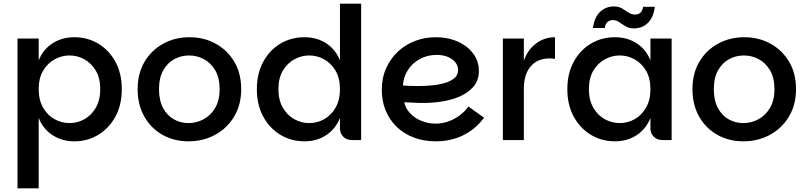

<svg xmlns="http://www.w3.org/2000/svg" viewBox="-20 -760 4378 1042"><path d="M383 7Q316 7 264.5 -27Q213 -61 190 -120V262H75V-551H190V-432Q213 -491 264.5 -524.5Q316 -558 383 -558Q455 -558 513.5 -523Q572 -488 606.5 -424.5Q641 -361 641 -276Q641 -191 606.5 -127.5Q572 -64 513.5 -28.5Q455 7 383 7ZM357 -92Q400 -92 438 -113Q476 -134 500 -175.5Q524 -217 524 -276Q524 -336 500 -376.5Q476 -417 438 -438Q400 -459 357 -459Q315 -459 276.5 -438Q238 -417 214 -376.5Q190 -336 190 -276Q190 -217 214 -175.5Q238 -134 276.5 -113Q315 -92 357 -92Z M1003 7Q925 7 862.5 -28Q800 -63 763.5 -127Q727 -191 727 -276Q727 -362 764.5 -425Q802 -488 866 -523Q930 -558 1008 -558Q1087 -558 1150.5 -523Q1214 -488 1251.5 -425Q1289 -362 1289 -276Q1289 -191 1250.5 -127Q1212 -63 1147 -28Q1082 7 1003 7ZM1003 -92Q1046 -92 1084.5 -112.5Q1123 -133 1147.5 -174Q1172 -215 1172 -276Q1172 -338 1148 -378.5Q1124 -419 1086.5 -439Q1049 -459 1006 -459Q963 -459 926 -439Q889 -419 866 -378.5Q843 -338 843 -276Q843 -215 865 -174Q887 -133 923.5 -112.5Q960 -92 1003 -92Z M1632 7Q1560 7 1501.5 -28.5Q1443 -64 1408.5 -127.5Q1374 -191 1374 -276Q1374 -361 1408.5 -424.5Q1443 -488 1501.5 -523Q1560 -558 1632 -558Q1700 -558 1751 -524.5Q1802 -491 1825 -432V-740H1940V0H1889Q1861 0 1843 -18Q1825 -36 1825 -64V-120Q1802 -61 1751 -27Q1700 7 1632 7ZM1658 -92Q1701 -92 1739 -113Q1777 -134 1801 -175.5Q1825 -217 1825 -276Q1825 -336 1801 -376.5Q1777 -417 1739 -438Q1701 -459 1658 -459Q1616 -459 1577.5 -438Q1539 -417 1515 -376.5Q1491 -336 1491 -276Q1491 -217 1515 -175.5Q1539 -134 1577.5 -113Q1616 -92 1658 -92Z M2346 7Q2279 7 2224.5 -14Q2170 -35 2131.5 -73Q2093 -111 2072.5 -161.5Q2052 -212 2052 -272Q2052 -337 2075.5 -389.5Q2099 -442 2139.5 -480Q2180 -518 2233 -538Q2286 -558 2344 -558Q2396 -558 2439 -544Q2482 -530 2513.5 -505Q2545 -480 2562 -447Q2579 -414 2579 -376Q2579 -323 2548 -288Q2517 -253 2467 -233Q2417 -213 2357 -206Q2297 -199 2238 -202Q2228 -203 2213 -203.5Q2198 -204 2186.5 -204.5Q2175 -205 2174 -205Q2181 -172 2205.5 -145.5Q2230 -119 2267 -104Q2304 -89 2346 -89Q2380 -89 2413.5 -101Q2447 -113 2475 -134Q2503 -155 2522 -182L2607 -121Q2574 -77 2532.5 -48.5Q2491 -20 2444 -6.5Q2397 7 2346 7ZM2248 -293Q2285 -293 2323 -296.5Q2361 -300 2393.5 -309.5Q2426 -319 2446 -336Q2466 -353 2466 -380Q2466 -403 2451.5 -421.5Q2437 -440 2411 -451Q2385 -462 2350 -462Q2298 -462 2257 -439Q2216 -416 2192.5 -378Q2169 -340 2167 -296Q2181 -295 2202 -294Q2223 -293 2248 -293Z M2709 0V-551H2823V0ZM2790 -278 2823 -430Q2843 -489 2888.5 -523.5Q2934 -558 2992 -558V-440Q2984 -442 2976.5 -442.5Q2969 -443 2961 -443Q2920 -443 2889 -424.5Q2858 -406 2840.5 -369.5Q2823 -333 2823 -278Z M3317 7Q3245 7 3186.5 -28.5Q3128 -64 3093.5 -127.5Q3059 -191 3059 -276Q3059 -361 3093.5 -424.5Q3128 -488 3186.5 -523Q3245 -558 3317 -558Q3385 -558 3436 -524.5Q3487 -491 3510 -432V-551H3625V0H3574Q3546 0 3528 -18Q3510 -36 3510 -64V-120Q3487 -61 3436 -27Q3385 7 3317 7ZM3343 -92Q3386 -92 3424 -113Q3462 -134 3486 -175.5Q3510 -217 3510 -276Q3510 -336 3486 -376.5Q3462 -417 3424 -438Q3386 -459 3343 -459Q3301 -459 3262.5 -438Q3224 -417 3200 -376.5Q3176 -336 3176 -276Q3176 -217 3200 -175.5Q3224 -134 3262.5 -113Q3301 -92 3343 -92ZM3421 -606Q3394 -606 3375.5 -617Q3357 -628 3341 -639.5Q3325 -651 3305 -651Q3289 -651 3277 -640.5Q3265 -630 3262 -608H3198Q3206 -667 3237 -696Q3268 -725 3311 -725Q3338 -725 3356.5 -714Q3375 -703 3391 -692Q3407 -681 3427 -681Q3444 -681 3455.5 -691Q3467 -701 3470 -723H3534Q3526 -664 3495.5 -635Q3465 -606 3421 -606Z M4014 7Q3936 7 3873.5 -28Q3811 -63 3774.5 -127Q3738 -191 3738 -276Q3738 -362 3775.5 -425Q3813 -488 3877 -523Q3941 -558 4019 -558Q4098 -558 4161.5 -523Q4225 -488 4262.5 -425Q4300 -362 4300 -276Q4300 -191 4261.5 -127Q4223 -63 4158 -28Q4093 7 4014 7ZM4014 -92Q4057 -92 4095.5 -112.5Q4134 -133 4158.5 -174Q4183 -215 4183 -276Q4183 -338 4159 -378.5Q4135 -419 4097.5 -439Q4060 -459 4017 -459Q3974 -459 3937 -439Q3900 -419 3877 -378.5Q3854 -338 3854 -276Q3854 -215 3876 -174Q3898 -133 3934.5 -112.5Q3971 -92 4014 -92Z"/></svg>

Font: Parkinsans Light Medium
Style: Regular
Weight: 500
Version: Version 1.000